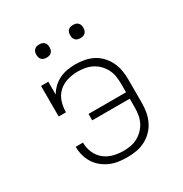

<svg xmlns="http://www.w3.org/2000/svg" viewBox="-169 -848 938 984"><g transform="rotate(-30 300.0 -355.5)"><path d="M303 8Q278 8 252.5 4.5Q227 1 204 -9Q181 -19 161 -35Q141 -51 127.5 -72Q114 -93 107 -118Q100 -143 100 -168Q100 -169 100 -169.5Q100 -170 100 -171H143Q143 -170 143 -169.5Q143 -169 143 -169Q143 -139 155.5 -110.5Q168 -82 191 -63.5Q214 -45 243.5 -37.5Q273 -30 303 -30Q325 -30 346.5 -34Q368 -38 387 -48.5Q406 -59 421.5 -75Q437 -91 446.5 -110.5Q456 -130 459.5 -151.5Q463 -173 463 -195V-246H241V-284H463V-335Q463 -357 459.5 -379Q456 -401 446 -420.5Q436 -440 420.5 -456Q405 -472 385.5 -482Q366 -492 344 -496Q322 -500 300 -500Q269 -500 239 -491Q209 -482 186.5 -461Q164 -440 154.5 -410Q145 -380 145 -349H102V-530H145V-454Q157 -475 175 -492Q193 -509 215 -519.5Q237 -530 261 -534Q285 -538 309 -538Q336 -538 362.5 -533Q389 -528 413 -515.5Q437 -503 455.5 -483Q474 -463 485.5 -439Q497 -415 501.5 -388.5Q506 -362 506 -335V-195Q506 -168 501 -141Q496 -114 484 -89.5Q472 -65 452.5 -45.5Q433 -26 408.5 -13.5Q384 -1 357 3.5Q330 8 303 8ZM400 -641Q392 -641 384.5 -643Q377 -645 371 -651Q365 -657 363 -664.5Q361 -672 361 -680Q361 -688 363 -695.5Q365 -703 371 -709Q377 -715 384.5 -717Q392 -719 400 -719Q408 -719 415.5 -717Q423 -715 429 -709Q435 -703 437 -695.5Q439 -688 439 -680Q439 -672 437 -664.5Q435 -657 429 -651Q423 -645 415.5 -643Q408 -641 400 -641ZM200 -641Q192 -641 184.5 -643Q177 -645 171 -651Q165 -657 163 -664.5Q161 -672 161 -680Q161 -688 163 -695.5Q165 -703 171 -709Q177 -715 184.5 -717Q192 -719 200 -719Q208 -719 215.5 -717Q223 -715 229 -709Q235 -703 237 -695.5Q239 -688 239 -680Q239 -672 237 -664.5Q235 -657 229 -651Q223 -645 215.5 -643Q208 -641 200 -641Z"/></g></svg>

Font: Iosevka Slab XLtEx
Style: Regular
Weight: 200
Width: 7
Monospace: yes
Designer: Belleve Invis
Foundry: Belleve Invis
Version: Version 11.1.0; ttfautohint (v1.8.3)